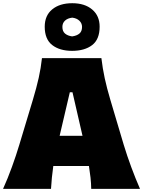

<svg xmlns="http://www.w3.org/2000/svg" viewBox="-20 -1206 922 1226"><path d="M-0.5 0Q29.8 -66.9 56.6 -141.1Q83.5 -215.3 103.5 -282.2L189.9 -568.8Q213.4 -647 227.3 -709.5Q241.2 -772 248 -835H627.4Q635.3 -768.6 648.7 -706.5Q662.1 -644.5 684.6 -568.8L770 -281.7Q791 -212.4 817.9 -139.6Q844.7 -66.9 874 0H562.5Q562 -36.1 557.9 -73Q553.7 -109.9 547.9 -146H320.3Q314.9 -108.9 311.3 -71.8Q307.6 -34.7 305.7 0ZM506.8 -338.9 442.9 -616.7H425.8L360.8 -338.9ZM440.4 -881.3Q360.8 -881.3 313.2 -918.5Q265.6 -955.6 265.6 -1035.6Q265.6 -1106.9 313.5 -1146.2Q361.3 -1185.5 441.4 -1185.5Q521 -1185.5 568.6 -1145.3Q616.2 -1105 616.2 -1035.6Q616.2 -954.6 568.4 -918Q520.5 -881.3 440.4 -881.3ZM440.4 -973.6Q470.2 -977.5 487.1 -991.7Q503.9 -1005.9 503.9 -1034.2Q503.9 -1057.1 487.1 -1073.5Q470.2 -1089.8 441.4 -1093.3Q411.6 -1089.8 395 -1074.2Q378.4 -1058.6 378.4 -1034.2Q378.4 -1005.9 395.3 -991.7Q412.1 -977.5 440.4 -973.6Z"/></svg>

Font: Pinar-DS1-FD Black
Style: Regular
Weight: 900
Designer: Amin Abedi
Version: Version 2.000